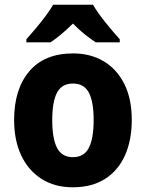

<svg xmlns="http://www.w3.org/2000/svg" viewBox="-20 -879 620 816"><path d="M540 -369Q540 -284 511.5 -219.5Q483 -155 427 -119Q371 -83 289 -83Q212 -83 156 -119Q100 -155 70 -219Q40 -283 40 -369Q40 -500 104.5 -576Q169 -652 291 -652Q364 -652 420 -619Q476 -586 508 -523Q540 -460 540 -369ZM202 -368Q202 -290 222.5 -250.5Q243 -211 290 -211Q337 -211 357.5 -250.5Q378 -290 378 -369Q378 -447 357.5 -485.5Q337 -524 290 -524Q243 -524 222.5 -485.5Q202 -447 202 -368ZM375 -859Q395 -825 428 -784Q461 -743 489 -712V-699H387Q364 -714 339 -734Q314 -754 290 -779Q265 -754 241 -734Q217 -714 195 -699H92V-712Q109 -731 131 -757Q153 -783 173.5 -810.5Q194 -838 206 -859Z"/></svg>

Font: Noto Sans Telugu UI SemiCondensed ExtraBold
Style: Regular
Weight: 800
Width: 4
Designer: Jelle Bosma - Monotype Design Team
Foundry: Monotype Imaging Inc.
Version: Version 2.005; ttfautohint (v1.8.4.7-5d5b)